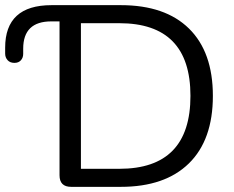

<svg xmlns="http://www.w3.org/2000/svg" viewBox="-20 -725 907 745"><path d="M449 0H256Q211 0 211 -45V-642H179Q70 -642 70 -536V-516Q70 -501 61 -491Q52 -481 36 -481Q19 -481 9.5 -491.5Q0 -502 0 -517V-540Q0 -705 180 -705H449Q621 -705 713.5 -614Q806 -523 806 -353Q806 -182 713 -91Q620 0 449 0ZM294 -635V-70H443Q719 -70 719 -353Q719 -635 443 -635Z"/></svg>

Font: Nunito
Style: Regular
Weight: 400
Designer: Vernon Adams
Foundry: Vernon Adams
Version: Version 3.602